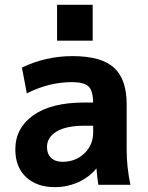

<svg xmlns="http://www.w3.org/2000/svg" viewBox="-20 -768 615 800"><path d="M175.8 -155.3Q175.8 -127 192.9 -110.4Q210 -93.8 240.2 -93.8Q294.9 -93.8 331.5 -128.9Q368.2 -164.1 368.2 -216.8V-244.1H331.1Q254.9 -244.1 215.3 -219.7Q175.8 -195.3 175.8 -155.3ZM217.8 -598.6V-748H366.2V-598.6ZM282.2 -534.2Q401.4 -534.2 454.6 -486.3Q507.8 -438.5 507.8 -333V-142.6Q507.8 -72.3 523.4 2H389.6Q384.8 -32.2 381.8 -66.4Q355.5 -33.2 312.5 -11.7Q263.7 11.7 208 11.7Q133.8 11.7 88.9 -29.8Q43.9 -71.3 43.9 -145.5Q43.9 -234.4 118.7 -287.6Q193.4 -340.8 331.1 -340.8H368.2Q367.2 -389.6 349.6 -407.2Q330.1 -425.8 279.3 -425.8Q183.6 -425.8 91.8 -378.9L71.3 -486.3Q169.9 -534.2 282.2 -534.2Z"/></svg>

Font: Nasu
Style: Bold
Weight: 700
Designer: Ryoko NISHIZUKA (kana &amp; ideographs); Paul D. Hunt (Latin, Greek &amp; Cyrillic); Wenlong ZHANG (bopomofo); Sandoll C
Version: Version 2014.1215